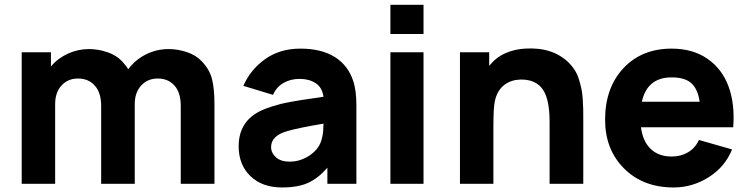

<svg xmlns="http://www.w3.org/2000/svg" viewBox="-20 -786 3199 821"><path d="M842.8 -523.9Q876.5 -488.8 886.7 -447.3Q897 -405.8 897 -342.8V0H752.9V-332.5Q752.9 -390.6 726.1 -419.9Q699.7 -450.2 654.3 -450.2Q609.9 -450.2 582.5 -418.9Q556.2 -389.2 556.2 -340.8V0H412.6V-332.5Q412.6 -390.1 385.3 -419.9Q358.9 -450.2 313.5 -450.2Q269 -450.2 241.7 -418.9Q215.8 -389.6 215.8 -340.8V0H72.8V-562.5H197.8V-502Q227.5 -537.1 270.5 -556.6Q313.5 -576.2 360.4 -576.2Q399.4 -576.2 438.2 -563.2Q477.1 -550.3 502 -523.9Q520.5 -503.9 528.3 -489.7Q558.1 -530.3 603.8 -553.2Q649.4 -576.2 701.2 -576.2Q740.2 -576.2 779.1 -563.2Q817.9 -550.3 842.8 -523.9Z M1503.9 0H1379.9V-68.8Q1341.3 -24.4 1298.1 -4.4Q1254.9 15.6 1186 15.6Q1101.1 15.6 1050.8 -33Q1000.5 -81.5 1000.5 -160.6Q1000.5 -270.5 1101.6 -315.4Q1119.1 -323.2 1141.1 -330.1Q1163.1 -336.9 1179.9 -341.3Q1196.8 -345.7 1226.6 -351.1Q1256.3 -356.4 1269.5 -358.4Q1282.7 -360.4 1318.6 -365.5Q1354.5 -370.6 1363.3 -372.1Q1357.9 -412.1 1329.8 -430.4Q1301.8 -448.7 1261.2 -448.7Q1222.7 -448.7 1192.4 -431.4Q1162.1 -414.1 1147.5 -380.4L1020.5 -418.9Q1051.3 -488.8 1114 -533.4Q1176.8 -578.1 1265.1 -578.1Q1353.5 -578.1 1411.1 -542.5Q1468.8 -506.8 1491.2 -437.5Q1503.9 -397.5 1503.9 -335.4ZM1344.2 -162.6Q1363.3 -195.3 1363.3 -257.3Q1256.8 -239.3 1210.9 -226.1Q1139.2 -206.5 1139.2 -157.2Q1139.2 -132.3 1159.9 -113.5Q1180.7 -94.7 1219.2 -94.7Q1257.3 -94.7 1292 -114Q1326.7 -133.3 1344.2 -162.6Z M1649.4 -765.6H1791V-640.6H1649.4ZM1649.4 -562.5V0H1791V-562.5Z M2412.6 -517.6Q2427.2 -502.9 2438.2 -485.4Q2449.2 -467.8 2455.8 -445.8Q2462.4 -423.8 2466.3 -405.8Q2470.2 -387.7 2471.9 -360.4Q2473.6 -333 2473.9 -317.1Q2474.1 -301.3 2474.1 -272V0H2330.1V-265.6Q2330.1 -374 2293 -413.6Q2262.2 -447.3 2204.1 -445.8Q2165.5 -444.3 2137.7 -423.8Q2105.5 -399.9 2095.7 -352.1Q2089.8 -324.7 2089.8 -244.6V0H1946.8V-562.5H2071.8V-504.4Q2077.1 -509.8 2079.1 -512.7Q2105 -543.5 2143.6 -559.6Q2182.1 -575.7 2224.1 -578.1Q2342.8 -585.9 2412.6 -517.6Z M2720.7 -241.7Q2728.5 -182.1 2762.2 -149.4Q2795.9 -116.7 2852.1 -116.7Q2891.6 -116.7 2922.1 -134.8Q2952.6 -152.8 2968.8 -187.5L3110.4 -147Q3080.1 -72.3 3010.5 -28.3Q2940.9 15.6 2860.4 15.6Q2729.5 15.6 2648.4 -65.7Q2567.4 -147 2567.4 -273.9Q2567.4 -410.6 2645.8 -494.4Q2724.1 -578.1 2852.1 -578.1Q2942.4 -578.1 3005.1 -534.7Q3067.9 -491.2 3095.5 -415.8Q3123 -340.3 3115.2 -241.7ZM2852.1 -455.1Q2747.6 -455.1 2724.6 -351.1H2971.7Q2964.4 -403.8 2937 -429.4Q2909.7 -455.1 2852.1 -455.1Z"/></svg>

Font: Manrope3 ExtraBold
Style: Bold
Weight: 800
Width: 4
Designer: Mikhail Sharanda
Foundry: Mikhail Sharanda
Version: Version 3.000;PS 003.000;hotconv 1.0.88;makeotf.lib2.5.64775